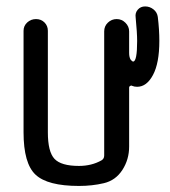

<svg xmlns="http://www.w3.org/2000/svg" viewBox="-20 -580 540 609"><path d="M230.5 9.8Q130.9 9.8 92.8 -25.9Q54.7 -61.5 54.7 -160.2V-482.4Q54.7 -498 66.4 -508.8Q78.1 -519.5 94.2 -519.5Q110.4 -519.5 121.1 -508.8Q131.8 -498 131.8 -482.4V-160.2Q131.8 -98.6 152.8 -76.2Q173.8 -53.7 230.5 -53.7Q270.5 -53.7 301.8 -71.3Q310.5 -76.2 310.5 -86.9V-480.5Q310.5 -497.1 322.3 -508.3Q334 -519.5 350.1 -519.5Q366.2 -519.5 377.9 -507.8Q389.6 -496.1 389.6 -480.5V-412.1Q389.6 -398.4 394.5 -390.6Q399.4 -384.8 402.3 -384.8Q415 -384.8 415 -450.2Q415 -475.6 410.2 -525.4Q408.2 -539.1 417 -549.3Q425.8 -559.6 440.4 -559.6Q455.1 -559.6 466.8 -550.3Q478.5 -541 480.5 -526.4Q485.4 -486.3 485.4 -450.2Q485.4 -379.9 465.3 -342.3Q445.3 -304.7 415 -304.7Q406.2 -304.7 399.4 -307.6Q396.5 -309.6 393.1 -307.6Q389.6 -305.7 389.6 -301.8V-115.2Q389.6 -74.2 368.2 -41Q346.7 -7.8 309.6 1Q272.5 9.8 230.5 9.8Z"/></svg>

Font: Rounded-X Mgen+ 1mn regular
Style: Regular
Weight: 400
Designer: [Source Han Sans]
Ryoko NISHIZUKA  (kana & ideographs); Paul D. Hunt (Latin, Greek & Cyrillic); Wenlong ZHANG  (bopomofo
Version: Version 1.059.20150602